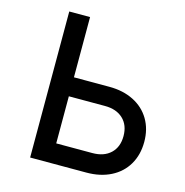

<svg xmlns="http://www.w3.org/2000/svg" viewBox="-115 -908 980 1016"><g transform="rotate(15 375.0 -400.0)"><path d="M254 -800V-470H448Q524 -470 581.5 -441Q639 -412 670.5 -359Q702 -306 702 -236Q702 -165 670.5 -111.5Q639 -58 581.5 -29Q524 0 448 0H140V-800ZM254 -366V-108H452Q515 -108 551.5 -142.5Q588 -177 588 -237Q588 -297 551.5 -331.5Q515 -366 452 -366Z"/></g></svg>

Font: Martian Mono Custom sWd Rg
Style: Regular
Weight: 400
Width: 6
Monospace: yes
Designer: Alex Havermale
Foundry: Evil Martians
Version: Version 1.000